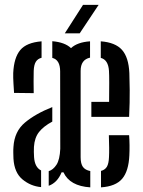

<svg xmlns="http://www.w3.org/2000/svg" viewBox="-20 -780 602 806"><path d="M359 6.5Q273 1 246.5 -56.5H238.5Q221 -13.5 184.5 0V-61.5Q203 -67 217 -88.2Q231 -109.5 233 -155.5L232.5 -480Q232.5 -529 199.5 -537V-607Q252.5 -602.5 278 -578Q305 -603 358 -606.5V-538Q318.5 -529.5 318.5 -482.5V-120Q318.5 -92.5 328.2 -79.2Q338 -66 359 -62ZM39 -390Q38 -405.5 36.5 -430Q35 -454.5 35.5 -473.5Q38.5 -538 65 -569.8Q91.5 -601.5 154.5 -606.5V-537.5Q138.5 -533.5 130.5 -520.8Q122.5 -508 121.5 -482.5Q121 -466.5 121 -437.8Q121 -409 121.5 -389ZM363.5 -289.5V-352.5H438Q438.5 -398.5 438.5 -432.5Q438.5 -466.5 437.5 -482.5Q434.5 -529 403 -537V-606.5Q464 -602 492 -570.8Q520 -539.5 523 -473.5Q524 -452 524.5 -401.5Q525 -351 522 -289.5ZM152.5 5.5Q108.5 1.5 74.2 -27Q40 -55.5 36.5 -114Q36 -125.5 35.8 -138.5Q35.5 -151.5 36.5 -163.5Q40.5 -228.5 84.8 -265.5Q129 -302.5 199.5 -330.5V-269.5Q163 -250 144 -226Q125 -202 122.5 -163.5Q121.5 -143 123 -120Q126 -77.5 152.5 -64.5ZM404 6.5V-62.5Q421 -67 428.8 -80.2Q436.5 -93.5 437.5 -120Q438.5 -137 438.2 -160.2Q438 -183.5 437 -212.5H522Q523.5 -194.5 523.8 -170.8Q524 -147 523 -128Q520 -61.5 492.8 -29.5Q465.5 2.5 404 6.5ZM252 -640 328.5 -759.5H394L314.5 -640Z"/></svg>

Font: Big Shoulders Stencil Display SemiBold
Style: Regular
Weight: 600
Designer: Patric King
Foundry: XO Type Co
Version: Version 1.000